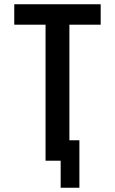

<svg xmlns="http://www.w3.org/2000/svg" viewBox="-20 -755 540 902"><path d="M265 127V0H194V-639H47V-735H453V-639H306V-96H353V127Z"/></svg>

Font: Zed Mono
Style: Bold
Weight: 700
Monospace: yes
Designer: Belleve Invis
Foundry: Belleve Invis
Version: Version 1.0.0; ttfautohint (v1.8.4)